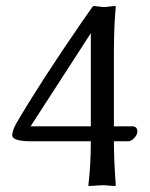

<svg xmlns="http://www.w3.org/2000/svg" viewBox="-20 -624 505 647"><path d="M286.1 -147.9H80.1Q22 -148.9 21 -168Q22 -184.6 34.2 -207Q115.7 -346.7 257.8 -552.7Q277.3 -581.1 291 -600.1L294.9 -604Q296.4 -604 329.1 -600.1Q337.4 -600.1 353.5 -602.5Q364.3 -604 368.2 -604Q369.6 -602.5 370.1 -600.1Q364.3 -544.4 363.8 -452.1V-198.2H428.2Q442.4 -196.8 442.9 -182.1Q442.9 -166.5 426.3 -153.3Q419.4 -148.4 414.1 -147.9H363.8Q363.8 -85.9 370.1 0Q369.1 2 368.2 2.9Q364.3 2.9 352.5 2Q335 0 326.2 0L278.8 2.9L277.8 0Q286.1 -69.3 286.1 -147.9ZM286.1 -512.2 83 -198.2H286.1Z"/></svg>

Font: Linux Biolinum O
Style: Regular
Weight: 400
Designer: Philipp H. Poll
Foundry: Philipp H. Poll
Version: Version 1.0.4